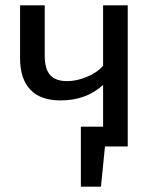

<svg xmlns="http://www.w3.org/2000/svg" viewBox="-20 -547 592 717"><path d="M365 -527H457V0H372L357 150H282V-74H365V-230Q302 -172 206 -172Q131 -172 93 -212.5Q55 -253 55 -328V-527H147V-339Q147 -289 167.5 -266.5Q188 -244 231 -244Q266 -244 304.5 -260Q343 -276 365 -301Z"/></svg>

Font: Fira Sans
Style: Regular
Weight: 400
Designer: Carrois Corporate & Edenspiekermann AG
Foundry: Carrois Corporate GbR & Edenspiekermann AG
Version: Version 4.106;PS 004.106;hotconv 1.0.70;makeotf.lib2.5.58329